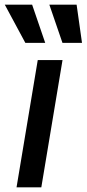

<svg xmlns="http://www.w3.org/2000/svg" viewBox="-45 -803 371 823"><path d="M25.9 0H132.1L223 -545.5H116.8ZM-24.5 -783 63.6 -619.3H148.8L92.7 -783ZM166.5 -783 222.7 -619.3H306.5L283.4 -783Z"/></svg>

Font: Margiela Sans Medium
Style: Italic
Weight: 500
Italic angle: -9.39999°
Designer: Stefan Endress, Andreas Faust
Version: Version 1.100;FEAKit 1.0